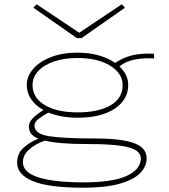

<svg xmlns="http://www.w3.org/2000/svg" viewBox="-20 -705 790 897"><path d="M342 -155Q302 -155 268 -161.5Q234 -168 206 -179Q179 -164 160 -149.5Q141 -135 141 -118Q141 -79 211 -68.5Q281 -58 422 -58Q515 -58 568 -47Q621 -36 643 -15.5Q665 5 665 35Q665 73 634.5 104Q604 135 538.5 153.5Q473 172 369 172Q208 172 134 141.5Q60 111 60 55Q60 13 88.5 -13.5Q117 -40 159 -57Q134 -68 124.5 -82Q115 -96 115 -114Q115 -135 134.5 -154Q154 -173 183 -191Q146 -211 125.5 -241.5Q105 -272 105 -308Q105 -348 134.5 -382.5Q164 -417 217.5 -438Q271 -459 342 -459Q397 -459 442 -446Q487 -433 518 -411Q555 -436 597.5 -446.5Q640 -457 699 -454L700 -432Q652 -435 610 -427Q568 -419 538 -395Q579 -356 579 -308Q579 -239 515.5 -197Q452 -155 342 -155ZM342 -180Q440 -180 496.5 -213Q553 -246 553 -307Q553 -362 495 -398Q437 -434 342 -434Q279 -434 231.5 -417.5Q184 -401 158 -372.5Q132 -344 132 -308Q132 -248 189.5 -214Q247 -180 342 -180ZM369 147Q503 147 569 118Q635 89 638 38Q639 14 616.5 -1.5Q594 -17 540 -24.5Q486 -32 394 -32Q321 -32 271.5 -36Q222 -40 190 -48Q146 -33 116.5 -7Q87 19 87 53Q87 146 369 147ZM151 -685 350 -552 549 -685 564 -669 361 -527H339L136 -669Z"/></svg>

Font: Inconsolata ExtraExpanded ExtraLight
Style: Regular
Weight: 200
Width: 8
Monospace: yes
Designer: Raph Levien, Cyreal, Brenton Simpson
Foundry: Raph Levien, Cyreal, Google
Version: Version 3.100; ttfautohint (v1.8.4.7-5d5b)